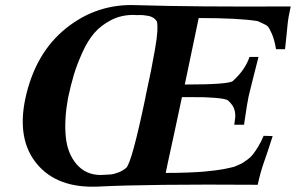

<svg xmlns="http://www.w3.org/2000/svg" viewBox="-20 -717 1156 745"><path d="M1108 -692Q1103 -669 1100 -652Q1097 -635 1096 -623Q1095 -611 1092 -582.5Q1089 -554 1086 -526H1051Q1045 -563 1035 -585.5Q1025 -608 1019.5 -614Q1014 -620 997.5 -627Q981 -634 980 -635Q908 -647 751 -647Q725 -524 697 -389Q869 -389 884 -403Q932 -447 948 -496H983L979 -480Q975 -463 966.5 -431Q958 -399 952 -373Q944 -344 938.5 -309.5Q933 -275 930 -254L927 -233H889Q889 -236 891 -248.5Q893 -261 893 -268Q893 -275 891 -286Q889 -297 882.5 -307Q876 -317 865 -327Q857 -334 812.5 -337.5Q768 -341 727 -340H686Q673 -277 656.5 -202Q640 -127 631.5 -87Q623 -47 623 -46Q668 -46 707 -47.5Q746 -49 770 -51Q794 -53 816.5 -56Q839 -59 849 -61Q859 -63 872.5 -66Q886 -69 889 -70Q891 -71 904 -76.5Q917 -82 922.5 -85.5Q928 -89 940.5 -98Q953 -107 961.5 -118Q970 -129 981.5 -147.5Q993 -166 1003 -190L1038 -189Q1029 -160 1018.5 -129Q1008 -98 1002.5 -82.5Q997 -67 991 -45.5Q985 -24 980 0Q559 -3 360 7Q203 14 124 -80Q45 -174 78 -333Q116 -511 236.5 -607.5Q357 -704 510 -697Q733 -690 1108 -692ZM589 -633Q584 -642 575.5 -647.5Q567 -653 557.5 -655Q548 -657 537.5 -658Q527 -659 518 -658.5Q509 -658 501 -659Q452 -660 412 -639.5Q372 -619 346 -589Q320 -559 299 -512Q278 -465 266.5 -426.5Q255 -388 244 -337Q229 -255 235 -188.5Q241 -122 277 -80Q313 -38 371 -38Q395 -39 408 -40Q421 -41 438.5 -47.5Q456 -54 470 -66Q492 -88 544 -337Q544 -340 551.5 -374Q559 -408 566 -443Q573 -478 581 -523.5Q589 -569 590.5 -594Q592 -619 589 -633Z"/></svg>

Font: GFS Artemisia
Style: Bold Italic
Weight: 700
Italic angle: -12°
Designer: Designed by Takis Katsoulidis and George D. Matthiopoulos.
Foundry: Designed by Takis Katsoulidis and George D. Matthiopoulos.
Version: Version 1.0